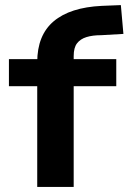

<svg xmlns="http://www.w3.org/2000/svg" viewBox="-20 -733 504 753"><path d="M126 0V-395H15V-501H161L126 -464V-489Q126 -595 190.5 -649.5Q255 -704 379 -710L454 -713L464 -600L377 -595Q343 -595 319 -587.5Q295 -580 282 -563Q269 -546 269 -513V-487L243 -501H436V-395H269V0Z"/></svg>

Font: Nunito Sans 7pt SemiExpanded
Style: Bold
Weight: 700
Width: 6
Designer: Vernon Adams
Foundry: Vernon Adams
Version: Version 3.101;gftools[0.9.27]